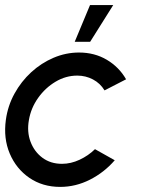

<svg xmlns="http://www.w3.org/2000/svg" viewBox="-28 -720 557 753"><path d="M344.5 -135 422 -91.5Q381 -44 325 -15.5Q269 13 208 13Q139 13 87.2 -22.5Q35.5 -58 10.2 -117.8Q-15 -177.5 -5 -250Q2.5 -305 28.8 -352.8Q55 -400.5 94.5 -436.8Q134 -473 182.2 -493.5Q230.5 -514 282 -514Q343 -514 391 -485.5Q439 -457 466.5 -409L382 -365.5Q365 -393.5 336.5 -408.5Q308 -423.5 275 -423.5Q230 -423.5 189.8 -399.5Q149.5 -375.5 121.5 -336Q93.5 -296.5 85.5 -250Q77 -203 91.8 -164Q106.5 -125 138.5 -101.2Q170.5 -77.5 215 -77.5Q250 -77.5 284.2 -93.5Q318.5 -109.5 344.5 -135ZM265 -556 325 -700H416L325.5 -556Z"/></svg>

Font: Urbanist Medium
Style: Italic
Weight: 500
Italic angle: -8°
Designer: Corey Hu
Foundry: Corey Hu
Version: Version 1.330; ttfautohint (v1.8.4.7-5d5b)